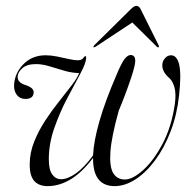

<svg xmlns="http://www.w3.org/2000/svg" viewBox="-20 -625 652 653"><path d="M426.5 -438Q439 -436 440 -420.8Q441 -405.5 426 -360.5Q405.5 -299.5 384 -249Q359 -159.5 355.5 -108.5Q352 -57.5 365.2 -36Q378.5 -14.5 404.5 -14.5Q431 -14.5 466.5 -46.2Q502 -78 532.5 -135.2Q563 -192.5 574.5 -270Q579.5 -306 573.5 -327.2Q567.5 -348.5 557 -358.5Q531 -380.5 532 -404.5Q532.5 -417 541.2 -427Q550 -437 561.5 -437Q582 -437 589.5 -404.8Q597 -372.5 589 -300.5Q582 -234.5 560.2 -178Q538.5 -121.5 507.5 -79.8Q476.5 -38 440.8 -15Q405 8 370 8Q295.5 8 296.5 -88Q259 -38.5 220.5 -15.2Q182 8 142 8Q112.5 8 96.8 -9.2Q81 -26.5 81 -65.5Q81 -105 96.2 -143Q111.5 -181 134.5 -216Q157.5 -251 181.8 -281.2Q206 -311.5 224.5 -335.8Q243 -360 249 -376.5Q224.5 -377 199.5 -384.2Q174.5 -391.5 150.2 -399Q126 -406.5 105 -407Q72.5 -407.5 56.5 -393.5Q40.5 -379.5 40 -364.5Q39 -344.5 66 -336Q95.5 -326.5 94.5 -310.5Q93.5 -288.5 66.5 -288.5Q47.5 -288.5 37 -302.5Q26.5 -316.5 28 -337.5Q30.5 -377 60 -407Q89.5 -437 135.5 -437Q153 -437 174 -432.8Q195 -428.5 214 -424.2Q233 -420 244 -420Q258 -420 263 -427.5Q268 -435 271 -434Q273.5 -433 273 -426Q271.5 -408 252 -372.2Q232.5 -336.5 207.8 -289.2Q183 -242 164.5 -189Q146 -136 146 -83.5Q146 -47.5 157.8 -31.5Q169.5 -15.5 187.5 -15.5Q210.5 -15.5 238.8 -35.8Q267 -56 296.5 -96.5Q298.5 -144 318 -212.2Q337.5 -280.5 375.5 -368.5Q393 -411 404.2 -425Q415.5 -439 426.5 -438ZM519.5 -464.5Q517.5 -462.5 513.5 -466L430 -548.5L305 -466Q299.5 -463 298 -464.5Q297 -466.5 300.5 -471L424.5 -593.5Q435.5 -605 444 -605Q453 -605 458.5 -593.5L519.5 -471Q522 -466.5 519.5 -464.5Z"/></svg>

Font: Fraunces 144pt S000 Light
Style: Italic
Weight: 300
Italic angle: -16°
Version: Version 1.000; ttfautohint (v1.8.3)